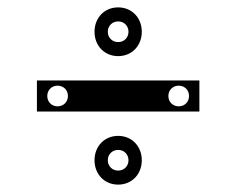

<svg xmlns="http://www.w3.org/2000/svg" viewBox="-20 -580 640 520"><path d="M80 -278H520V-362H80ZM300 -80C337 -80 364 -108 364 -146C364 -184 337 -212 300 -212C263 -212 236 -184 236 -146C236 -108 263 -80 300 -80ZM300 -118C284 -118 272 -130 272 -146C272 -162 284 -174 300 -174C316 -174 328 -162 328 -146C328 -130 316 -118 300 -118ZM300 -428C337 -428 364 -456 364 -494C364 -532 337 -560 300 -560C263 -560 236 -532 236 -494C236 -456 263 -428 300 -428ZM300 -466C284 -466 272 -478 272 -494C272 -510 284 -522 300 -522C316 -522 328 -510 328 -494C328 -478 316 -466 300 -466ZM108 -320C108 -336 120 -348 136 -348C152 -348 164 -336 164 -320C164 -304 152 -292 136 -292C120 -292 108 -304 108 -320ZM436 -320C436 -336 448 -348 464 -348C480 -348 492 -336 492 -320C492 -304 480 -292 464 -292C448 -292 436 -304 436 -320Z"/></svg>

Font: Apfel Grotezk Brukt
Style: Regular
Weight: 300
Designer: Luigi Gorlero
Foundry: © 2023, Luigi Gorlero & Collletttivo
Version: Version 2.000;Glyphs 3.2 (3217)